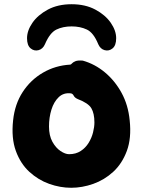

<svg xmlns="http://www.w3.org/2000/svg" viewBox="-20 -875 676 909"><path d="M445 -666Q423 -720 391.5 -735Q360 -750 319 -750Q278 -750 247 -735Q216 -720 193 -666Q183 -643 162.5 -637.5Q142 -632 125 -646Q108 -660 108 -694Q108 -730 133.5 -767Q159 -804 206.5 -829.5Q254 -855 319 -855Q384 -855 431.5 -829.5Q479 -804 504.5 -767Q530 -730 530 -694Q530 -660 513 -646Q496 -632 475.5 -637.5Q455 -643 445 -666ZM594 -305Q603 -221 580.5 -160.5Q558 -100 516 -61.5Q474 -23 421.5 -4.5Q369 14 317 14Q265 14 213 -4.5Q161 -23 119 -61.5Q77 -100 55 -160.5Q33 -221 42 -305Q50 -382 87.5 -439.5Q125 -497 183.5 -531Q242 -565 312 -569Q316 -569 320.5 -574.5Q325 -580 336.5 -585Q348 -590 372 -588Q429 -572 476.5 -532.5Q524 -493 555.5 -435.5Q587 -378 594 -305ZM307 -145Q339 -145 362 -160Q385 -175 399.5 -198.5Q414 -222 420.5 -248Q427 -274 427 -295Q427 -338 412.5 -362.5Q398 -387 348 -406Q334 -412 329 -422Q324 -432 315 -433Q281 -437 258 -415Q235 -393 223.5 -356Q212 -319 212 -276Q212 -233 228 -204Q244 -175 266.5 -160Q289 -145 307 -145Z"/></svg>

Font: Potta One
Style: Regular
Weight: 400
Designer: 108,108go
Foundry: Font Zone 108
Version: Version 1.000